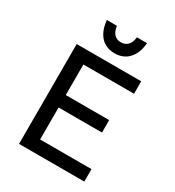

<svg xmlns="http://www.w3.org/2000/svg" viewBox="-212 -1027 1045 1149"><g transform="rotate(30 310.5 -452.5)"><path d="M100 0V-690H546V-604H196V-393H496V-307H196V-86H551V0ZM184 -905H254Q259 -868 276.5 -849.5Q294 -831 323 -831Q352 -831 370 -849.5Q388 -868 392 -905H462Q458 -856 439.5 -822.5Q421 -789 391.5 -772Q362 -755 323 -755Q284 -755 254.5 -772Q225 -789 207 -822.5Q189 -856 184 -905Z"/></g></svg>

Font: Radio Canada
Style: Regular
Weight: 400
Designer: Charles Daoud, Etienne Aubert Bonn, Alexandre Saumier Demers, Jacques Le Bailly
Foundry: Radio-Canada
Version: Version 2.104;gftools[0.9.28.dev5+ged2979d]